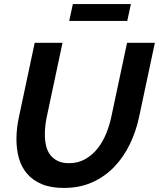

<svg xmlns="http://www.w3.org/2000/svg" viewBox="-20 -921 783 946"><path d="M295 5Q231 5 186.5 -13.5Q142 -32 114 -64.5Q86 -97 73.5 -140.5Q61 -184 61 -235Q61 -290 74 -348L151 -710H288L211 -348Q206 -325 203.5 -302.5Q201 -280 201 -259Q201 -229 207 -203Q213 -177 227.5 -158Q242 -139 264.5 -128Q287 -117 320 -117Q365 -117 400 -137Q435 -157 460.5 -189Q486 -221 503 -262.5Q520 -304 529 -348L606 -710H743L666 -348Q651 -275 620 -211Q589 -147 543 -99Q497 -51 435 -23Q373 5 295 5ZM321 -818 339 -901H625L607 -818Z"/></svg>

Font: PTCRaleway
Style: Bold Italic
Weight: 700
Italic angle: -12°
Designer: Matt McInerney, Pablo Impallari, Rodrigo Fuenzalida
Foundry: Matt McInerney, Pablo Impallari, Rodrigo Fuenzalida
Version: Version 3.000g; ttfautohint (v1.5) -l 8 -r 28 -G 28 -x 14 -D